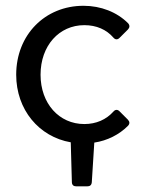

<svg xmlns="http://www.w3.org/2000/svg" viewBox="-20 -494 496 677"><path d="M277.3 -56.6C188.5 -56.6 123 -128.9 123 -230.5C123 -333 188.5 -405.3 277.3 -405.3C320.3 -405.3 355.5 -389.6 379.9 -361.3C386.7 -353.5 394.5 -353.5 401.4 -360.4L430.7 -389.6C437.5 -396.5 438.5 -404.3 431.6 -412.1C392.6 -451.2 335.9 -473.6 274.4 -473.6C138.7 -473.6 37.1 -371.1 37.1 -230.5C37.1 -107.4 117.2 -11.7 229.5 7.8L233.4 147.5C233.4 158.2 239.3 163.1 249 163.1H287.1C296.9 163.1 302.7 159.2 303.7 148.4L312.5 8.8C358.4 2 400.4 -19.5 430.7 -49.8C438.5 -57.6 437.5 -65.4 430.7 -72.3L401.4 -101.6C394.5 -108.4 386.7 -108.4 379.9 -100.6C354.5 -72.3 319.3 -56.6 277.3 -56.6Z"/></svg>

Font: Ed Sans Neue
Style: Regular
Weight: 400
Designer: Stephen Hutchings
Version: Version 1.004;PS 001.004;hotconv 1.0.88;makeotf.lib2.5.64775